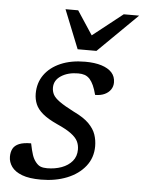

<svg xmlns="http://www.w3.org/2000/svg" viewBox="-52 -756 608 808"><g transform="rotate(5 251.5 -352.0)"><path d="M97 -138.5Q103 -108.5 109 -90.5Q115 -72.5 125 -60.5Q135 -48 146 -44Q157 -40 173 -40Q206 -40 234 -50.2Q262 -60.5 278.8 -80.5Q295.5 -100.5 295.5 -129.5Q295.5 -148.5 287.8 -164.2Q280 -180 259.2 -195.5Q238.5 -211 199 -228.5Q159.5 -246.5 137.5 -265Q115.5 -283.5 106.8 -304.2Q98 -325 98 -349Q98 -394.5 122.2 -428.5Q146.5 -462.5 190.5 -481.5Q234.5 -500.5 294 -500.5Q334.5 -500.5 363 -491.5Q391.5 -482.5 406.8 -465.8Q422 -449 422 -424Q422 -407 413 -393.8Q404 -380.5 387.5 -372.8Q371 -365 347.5 -365Q341 -389.5 334.2 -404.5Q327.5 -419.5 318 -430.5Q308 -441 296.5 -445Q285 -449 269 -449Q226 -449 197 -430.2Q168 -411.5 168 -380Q168 -364.5 175 -351Q182 -337.5 203 -322.5Q224 -307.5 265 -286.5Q307 -266.5 328.8 -244.5Q350.5 -222.5 358.5 -199Q366.5 -175.5 366.5 -149.5Q366.5 -101 338 -65Q309.5 -29 260.8 -9.5Q212 10 151 10Q101.5 10 71.2 -1.5Q41 -13 27 -32.5Q13 -52 13 -75Q13 -94.5 20.5 -108.8Q28 -123 46.5 -130.8Q65 -138.5 97 -138.5ZM503 -713.5 337 -550H257.5L192 -713.5H245.5L318.5 -602.5H297.5L438 -713.5Z"/></g></svg>

Font: Newsreader 9pt
Style: Italic
Weight: 400
Italic angle: -17°
Designer: Hugues Gentile
Foundry: Production Type
Version: Version 1.003